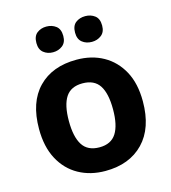

<svg xmlns="http://www.w3.org/2000/svg" viewBox="-113 -844 844 945"><g transform="rotate(-15 309.5 -371.0)"><path d="M574 -274Q574 -138 502.5 -64Q431 10 308 10Q232 10 172.5 -23Q113 -56 79 -119.5Q45 -183 45 -274Q45 -410 116 -483Q187 -556 311 -556Q388 -556 447 -523Q506 -490 540 -427.5Q574 -365 574 -274ZM197 -274Q197 -193 223.5 -151.5Q250 -110 310 -110Q369 -110 395.5 -151.5Q422 -193 422 -274Q422 -355 395.5 -395.5Q369 -436 309 -436Q250 -436 223.5 -395.5Q197 -355 197 -274ZM142 -686Q142 -721 162 -736.5Q182 -752 210 -752Q238 -752 258.5 -736.5Q279 -721 279 -686Q279 -653 258.5 -637Q238 -621 210 -621Q182 -621 162 -637Q142 -653 142 -686ZM339 -686Q339 -721 359 -736.5Q379 -752 408 -752Q436 -752 456.5 -736.5Q477 -721 477 -686Q477 -653 456.5 -637Q436 -621 408 -621Q379 -621 359 -637Q339 -653 339 -686Z"/></g></svg>

Font: RS Noto Sans
Style: Bold
Weight: 700
Designer: Monotype Design Team
Foundry: Monotype Imaging Inc.
Version: Version 3.10